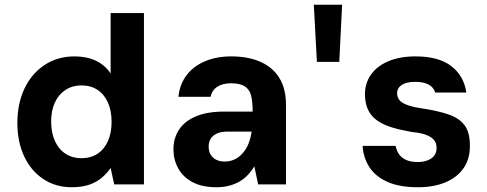

<svg xmlns="http://www.w3.org/2000/svg" viewBox="-20 -775 2047 807"><path d="M281 12Q214 12 162 -22.5Q110 -57 81.5 -118Q53 -179 53 -258Q53 -340 83 -403Q113 -466 167.5 -502Q222 -538 294 -538Q344 -538 382.5 -520Q421 -502 445 -466V-720H585V0H460L445 -69Q430 -47 408.5 -28.5Q387 -10 356 1Q325 12 281 12ZM322 -110Q361 -110 389.5 -128.5Q418 -147 433.5 -181.5Q449 -216 449 -263Q449 -310 433.5 -344.5Q418 -379 389.5 -397.5Q361 -416 322 -416Q285 -416 256 -397.5Q227 -379 211 -345Q195 -311 195 -264Q195 -217 211 -182Q227 -147 256 -128.5Q285 -110 322 -110Z M890 12Q829 12 789 -9.5Q749 -31 729 -67.5Q709 -104 709 -147Q709 -194 732.5 -230Q756 -266 803.5 -286Q851 -306 922 -306H1042Q1042 -347 1035.5 -373Q1029 -399 1009 -412Q989 -425 951 -425Q916 -425 893.5 -410.5Q871 -396 865 -368H730Q735 -420 763.5 -458Q792 -496 840.5 -517Q889 -538 952 -538Q1024 -538 1076 -514.5Q1128 -491 1155 -446Q1182 -401 1182 -335V0H1065L1049 -76Q1038 -57 1022.5 -40.5Q1007 -24 987.5 -12.5Q968 -1 943.5 5.5Q919 12 890 12ZM924 -96Q947 -96 966 -105Q985 -114 1000 -131Q1015 -148 1024 -170Q1033 -192 1037 -218V-222H938Q910 -222 892 -214Q874 -206 865.5 -192Q857 -178 857 -160Q857 -139 865.5 -125Q874 -111 889 -103.5Q904 -96 924 -96Z M1312 -515 1299 -755H1418L1406 -515Z M1737 12Q1658 12 1607.5 -11Q1557 -34 1532 -73.5Q1507 -113 1504 -162H1643Q1646 -144 1656 -128.5Q1666 -113 1685.5 -103.5Q1705 -94 1735 -94Q1760 -94 1778.5 -101.5Q1797 -109 1806 -122Q1815 -135 1815 -153Q1815 -175 1803 -188Q1791 -201 1768.5 -209Q1746 -217 1712 -220Q1666 -228 1629 -239Q1592 -250 1566 -268Q1540 -286 1527 -313.5Q1514 -341 1514 -380Q1514 -425 1539 -461Q1564 -497 1612 -517.5Q1660 -538 1727 -538Q1824 -538 1877 -497Q1930 -456 1940 -386H1809Q1803 -408 1781.5 -419.5Q1760 -431 1725 -431Q1688 -431 1668.5 -418Q1649 -405 1649 -383Q1649 -368 1657.5 -356Q1666 -344 1688.5 -335Q1711 -326 1750 -320Q1823 -309 1868 -293Q1913 -277 1934.5 -246Q1956 -215 1955 -160Q1955 -106 1928 -67.5Q1901 -29 1852 -8.5Q1803 12 1737 12Z"/></svg>

Font: DM Sans 9pt ExtraBold
Style: Regular
Weight: 800
Version: Version 4.004;gftools[0.9.30]